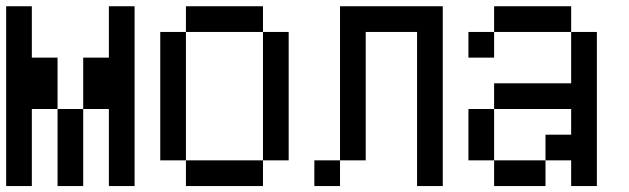

<svg xmlns="http://www.w3.org/2000/svg" viewBox="-20 -687 2040 623"><path d="M0 -83.3V-666.7H83.3V-500H166.7V-333.3H83.3V-83.3ZM166.7 -83.3V-333.3H250V-83.3ZM250 -333.3V-500H333.3V-666.7H416.7V-83.3H333.3V-333.3Z M500 -166.7V-583.3H583.3V-166.7ZM833.3 -166.7V-83.3H583.3V-166.7ZM833.3 -583.3H916.7V-166.7H833.3ZM833.3 -666.7V-583.3H583.3V-666.7Z M1000 -83.3V-166.7H1083.3V-83.3ZM1333.3 -83.3V-583.3H1166.7V-166.7H1083.3V-666.7H1416.7V-83.3Z M1500 -166.7V-333.3H1583.3V-166.7ZM1500 -500V-583.3H1583.3V-500ZM1583.3 -166.7H1750V-83.3H1583.3ZM1583.3 -333.3V-416.7H1833.3V-583.3H1916.7V-83.3H1833.3V-166.7H1750V-250H1833.3V-333.3ZM1583.3 -583.3V-666.7H1833.3V-583.3Z"/></svg>

Font: GalmuriMono11 Regular
Style: Regular
Weight: 400
Designer: Lee Minseo (quiple)
Version: Version 2.399;hotconv 1.1.1;makeotfexe 2.6.0 DEVELOPMENT